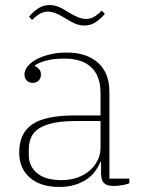

<svg xmlns="http://www.w3.org/2000/svg" viewBox="-20 -728 567 760"><path d="M215 12Q140 12 98 -25Q56 -62 56 -124Q56 -161 68 -188.5Q80 -216 106 -234.5Q132 -253 174 -262Q216 -271 275 -271H378V-359Q378 -427 341.5 -461.5Q305 -496 237 -496Q191 -496 162 -488Q133 -480 118 -469V-467Q128 -462 135 -454Q142 -446 142 -433Q142 -418 133 -409Q124 -400 109 -400Q95 -400 86 -409Q77 -418 77 -434Q77 -450 89.5 -465.5Q102 -481 124 -493Q146 -505 177 -512.5Q208 -520 244 -520Q322 -520 367.5 -480Q413 -440 413 -364V-21H492V-3Q482 2 463.5 5Q445 8 430 8Q403 8 391.5 -3.5Q380 -15 380 -43V-87H377Q370 -69 357.5 -51.5Q345 -34 325.5 -20Q306 -6 278.5 3Q251 12 215 12ZM223 -15Q256 -15 284.5 -24.5Q313 -34 333.5 -51.5Q354 -69 366 -92.5Q378 -116 378 -144V-249H282Q229 -249 193 -241.5Q157 -234 135 -220Q113 -206 103.5 -185Q94 -164 94 -137V-114Q94 -70 127 -42.5Q160 -15 223 -15ZM314 -627Q296 -627 278.5 -634Q261 -641 238 -656Q217 -669 200.5 -675.5Q184 -682 170 -682Q153 -682 138.5 -674Q124 -666 107 -649L95 -662Q115 -685 134 -696.5Q153 -708 176 -708Q194 -708 211.5 -701Q229 -694 252 -679Q273 -666 289.5 -659.5Q306 -653 320 -653Q337 -653 351.5 -661Q366 -669 383 -686L395 -673Q375 -650 356 -638.5Q337 -627 314 -627Z"/></svg>

Font: IBM Plex Serif ExtraLight
Style: Regular
Weight: 200
Designer: Mike Abbink, Paul van der Laan, Pieter van Rosmalen
Foundry: Bold Monday
Version: Version 2.5